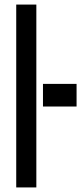

<svg xmlns="http://www.w3.org/2000/svg" viewBox="-20 -820 355 840"><path d="M51 0V-800H139V0ZM168 -354V-453H315V-354Z"/></svg>

Font: Big Shoulders Text Medium
Style: Regular
Weight: 500
Designer: Patric King
Foundry: XO Type Co
Version: Version 1.000; ttfautohint (v1.8.2)